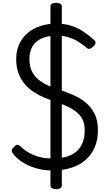

<svg xmlns="http://www.w3.org/2000/svg" viewBox="-20 -1181 788 1351"><path d="M346 19Q313 19 275.5 12.5Q238 6 200 -8.5Q162 -23 128 -46.5Q94 -70 69 -103Q62 -114 62.5 -123Q63 -132 77 -146Q91 -161 100.5 -162.5Q110 -164 129 -147Q154 -123 186 -105Q218 -87 258 -76.5Q298 -66 346 -66Q403 -66 446 -78Q489 -90 518 -115Q547 -140 561.5 -177.5Q576 -215 576 -265Q576 -308 561.5 -338.5Q547 -369 519.5 -391.5Q492 -414 455 -431.5Q418 -449 373 -464Q334 -477 294 -493.5Q254 -510 218 -533.5Q182 -557 154.5 -589Q127 -621 110.5 -664.5Q94 -708 94 -766Q94 -825 115.5 -871Q137 -917 175.5 -949.5Q214 -982 266 -998.5Q318 -1015 378 -1015Q435 -1015 482 -999.5Q529 -984 568.5 -957.5Q608 -931 643 -899Q654 -889 652 -878.5Q650 -868 640 -857Q627 -844 615.5 -839Q604 -834 593 -842Q563 -868 530.5 -888Q498 -908 461 -919Q424 -930 378 -930Q333 -930 297.5 -919.5Q262 -909 237.5 -888.5Q213 -868 200 -837Q187 -806 187 -766Q187 -717 203 -682.5Q219 -648 247 -624Q275 -600 313 -582Q351 -564 396 -550Q443 -535 491 -514.5Q539 -494 579.5 -462Q620 -430 644.5 -382.5Q669 -335 669 -265Q669 -196 646 -143.5Q623 -91 581 -54.5Q539 -18 479 0.5Q419 19 346 19ZM375 150Q335 150 335 122V-1134Q335 -1161 375 -1161Q415 -1161 415 -1134V122Q415 150 375 150Z"/></svg>

Font: Playwrite ES Deco
Style: Regular
Weight: 400
Designer: Veronika Burian, José Scaglione
Foundry: TypeTogether
Version: Version 1.002